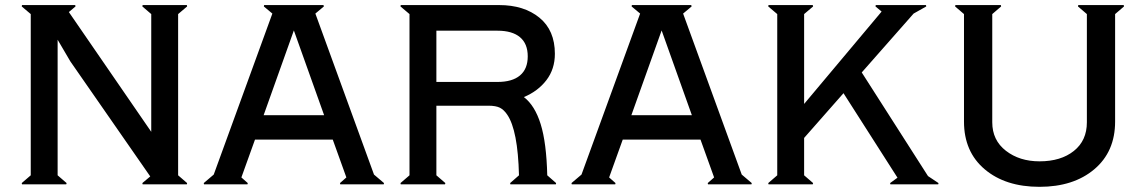

<svg xmlns="http://www.w3.org/2000/svg" viewBox="-20 -720 4465 750"><path d="M205.1 -564.9V-35.2L240.2 -4.9L238.8 0H65.9L64.9 -4.9L100.1 -35.2V-665L64.9 -694.8L65.9 -700.2H273.9L274.9 -694.8L249 -672.9L570.8 -205.1V-665L536.1 -694.8L537.1 -700.2H710L710.9 -694.8L675.8 -665V-35.2L710.9 -4.9L710 0H537.1L536.1 -4.9L566.9 -30.8L254.9 -480Z M1480 -4.9 1479 0H1309.1L1308.1 -4.9L1333 -26.9L1279.8 -174.8H976.1L922.9 -26.9L947.8 -4.9L946.8 0H776.9L775.9 -4.9L814.9 -38.1L1043.9 -667L1010.7 -694.8L1011.7 -700.2H1243.7L1245.1 -694.8L1211.9 -667L1440.9 -38.1ZM1127.9 -601.1 1009.8 -270H1246.1Z M1923.3 -600.1H1684.6V-399.9H1923.3Q1981 -399.9 2011.2 -425.3Q2041.5 -450.7 2041.5 -500Q2041.5 -549.3 2011.2 -574.7Q1981 -600.1 1923.3 -600.1ZM1887.7 -307.1H1684.6V-35.2L1719.7 -4.9L1718.3 0H1545.4L1544.4 -4.9L1579.6 -35.2V-665L1544.4 -694.8L1545.4 -700.2H1929.7Q2026.9 -700.2 2087.2 -650.9Q2147.5 -601.6 2147.5 -509.8Q2147.5 -450.2 2114.5 -407Q2081.5 -363.8 2026.4 -340.8Q2069.3 -308.1 2092 -235.1Q2114.7 -162.1 2117.7 -35.2L2152.3 -4.9L2151.4 0H1973.6L1972.7 -4.9L2007.3 -35.2Q2002.9 -211.4 1961.4 -272Q1948.7 -291 1932.9 -299.1Q1917 -307.1 1887.7 -307.1Z M2916.5 -4.9 2915.5 0H2745.6L2744.6 -4.9L2769.5 -26.9L2716.3 -174.8H2412.6L2359.4 -26.9L2384.3 -4.9L2383.3 0H2213.4L2212.4 -4.9L2251.5 -38.1L2480.5 -667L2447.3 -694.8L2448.2 -700.2H2680.2L2681.6 -694.8L2648.4 -667L2877.4 -38.1ZM2564.5 -601.1 2446.3 -270H2682.6Z M3457 -4.9 3485.8 -25.9 3274.9 -356 3121.1 -181.2V-35.2L3156.2 -4.9L3154.8 0H2981.9L2981 -4.9L3016.1 -35.2V-665L2981 -694.8L2981.9 -700.2H3154.8L3156.2 -694.8L3121.1 -665V-314L3423.8 -674.8L3399.9 -694.8L3400.9 -700.2H3597.2L3598.1 -694.8L3548.8 -667L3346.2 -437L3605 -32.2L3646 -4.9L3645 0H3458Z M4190.9 -694.8 4191.9 -700.2H4369.6L4370.6 -694.8L4335.9 -665V-245.1Q4335.9 -127.4 4254.6 -58.8Q4173.3 9.8 4040.5 9.8Q3907.7 9.8 3826.7 -58.6Q3745.6 -127 3745.6 -245.1V-665L3710.9 -694.8L3711.9 -700.2H3889.6L3890.6 -694.8L3856 -665V-242.2Q3856 -172.4 3909.2 -131.1Q3962.4 -89.8 4040.5 -89.8Q4124 -89.8 4174.8 -130.4Q4225.6 -170.9 4225.6 -242.2V-665Z"/></svg>

Font: Tiffany Gothic CC
Style: Regular
Weight: 400
Designer: indestructible type*
Foundry: Cowboy Collective
Version: Version 1.000